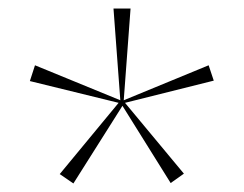

<svg xmlns="http://www.w3.org/2000/svg" viewBox="-20 -544 572 450"><path d="M152 -114 120 -136 258 -303 50 -354 62 -391 262 -309 246 -524H286L270 -309L469 -391L481 -355L273 -303L411 -137L380 -115L267 -296Z"/></svg>

Font: Alumni Sans SC Thin
Style: Regular
Weight: 100
Designer: Robert E. Leuschke
Foundry: Robert E. Leuschke
Version: Version 1.018